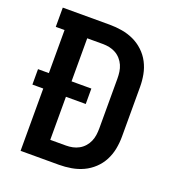

<svg xmlns="http://www.w3.org/2000/svg" viewBox="-133 -841 866 947"><g transform="rotate(20 300.0 -367.5)"><path d="M81 0V-327H24V-408H81V-634H35V-735H282Q314 -735 346.5 -729.5Q379 -724 408 -710.5Q437 -697 461 -674.5Q485 -652 500 -623Q515 -594 521 -562Q527 -530 527 -498V-237Q527 -205 521 -173Q515 -141 500 -112Q485 -83 461 -60.5Q437 -38 408 -24.5Q379 -11 346.5 -5.5Q314 0 282 0ZM200 -101H282Q300 -101 317 -104.5Q334 -108 349.5 -116.5Q365 -125 377 -138.5Q389 -152 396 -168Q403 -184 405.5 -201.5Q408 -219 408 -237V-498Q408 -516 405.5 -533.5Q403 -551 396 -567Q389 -583 377 -596.5Q365 -610 349.5 -618.5Q334 -627 317 -630.5Q300 -634 282 -634H200V-408H304V-327H200Z"/></g></svg>

Font: Iosevka Book
Style: Bold
Weight: 700
Designer: Belleve Invis
Foundry: Belleve Invis
Version: Version 28.0.7; ttfautohint (v1.8.3)